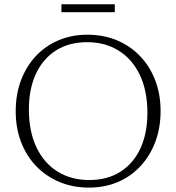

<svg xmlns="http://www.w3.org/2000/svg" viewBox="-20 -844 802 874"><path d="M377.5 -686Q451 -686 511.8 -660.8Q572.5 -635.5 617.2 -589Q662 -542.5 686.5 -478.8Q711 -415 711 -338.5Q711 -262 687 -198.2Q663 -134.5 619.2 -87.5Q575.5 -40.5 516 -15.2Q456.5 10 385 10Q312 10 251 -15.5Q190 -41 145.2 -87.2Q100.5 -133.5 76 -197.2Q51.5 -261 51.5 -337.5Q51.5 -414.5 75.5 -478.2Q99.5 -542 143.2 -588.8Q187 -635.5 246.8 -660.8Q306.5 -686 377.5 -686ZM385.5 -24.5Q469.5 -24.5 529 -62.8Q588.5 -101 619.8 -169.8Q651 -238.5 651 -329.5Q651 -431 616.5 -503Q582 -575 520.2 -613.5Q458.5 -652 377 -652Q293 -652 233.5 -613.5Q174 -575 142.8 -506.5Q111.5 -438 111.5 -346.5Q111.5 -245.5 146 -173.2Q180.5 -101 242.5 -62.8Q304.5 -24.5 385.5 -24.5ZM259.5 -788.5V-824.5H502.5V-788.5Z"/></svg>

Font: Newsreader 16pt Light
Style: Regular
Weight: 300
Designer: Hugues Gentile
Foundry: Production Type
Version: Version 1.003